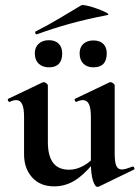

<svg xmlns="http://www.w3.org/2000/svg" viewBox="-20 -716 546 750"><path d="M192 12Q137 12 105.5 -23Q74 -58 74 -113V-260Q74 -293 66.5 -309Q59 -325 43 -325Q32 -325 18 -318Q14 -317 11.5 -323Q9 -329 12 -330L146 -394Q149 -395 151 -395Q156 -395 161.5 -390.5Q167 -386 167 -382V-161Q167 -107 187.5 -80Q208 -53 250 -53Q279 -53 308 -69.5Q337 -86 354 -111L360 -99Q326 -50 284 -19Q242 12 192 12ZM428 -382V-116Q428 -82 434.5 -68Q441 -54 456 -54Q463 -54 473.5 -57Q484 -60 497 -65Q501 -67 504 -61.5Q507 -56 504 -54L366 13Q364 14 361 14Q351 14 343 -11Q335 -36 335 -82V-260Q335 -293 327.5 -309Q320 -325 304 -325Q293 -325 278 -318Q275 -317 272.5 -323Q270 -329 273 -330L407 -394Q409 -395 412 -395Q417 -395 422.5 -390.5Q428 -386 428 -382ZM124 -582Q120 -581 118 -586.5Q116 -592 119 -593Q170 -619 212.5 -644.5Q255 -670 297 -695Q302 -698 321.5 -693.5Q341 -689 362.5 -681Q384 -673 396.5 -666Q409 -659 399 -657Q317 -641 252 -623Q187 -605 124 -582ZM171 -453Q146 -453 131 -467.5Q116 -482 116 -508Q116 -531 131 -545Q146 -559 171 -559Q196 -559 209.5 -545Q223 -531 223 -508Q223 -453 171 -453ZM345 -453Q320 -453 305.5 -467.5Q291 -482 291 -508Q291 -531 305.5 -544.5Q320 -558 345 -558Q370 -558 383.5 -544.5Q397 -531 397 -508Q397 -453 345 -453Z"/></svg>

Font: Cormorant Garamond Light
Style: Regular
Weight: 300
Designer: Christian Thalmann (Catharsis Fonts)
Foundry: Catharsis Fonts
Version: Version 4.001